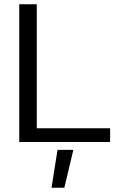

<svg xmlns="http://www.w3.org/2000/svg" viewBox="-20 -664 565 898"><path d="M70 0V-644H152V-64H495V0ZM221 214 249 37H323L281 214Z"/></svg>

Font: Kanit Light
Style: Regular
Weight: 300
Designer: Katatrad Team
Foundry: CadsonDemak
Version: Version 2.000; ttfautohint (v1.8.3)